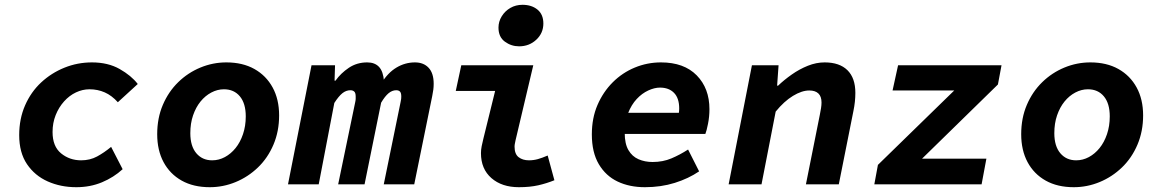

<svg xmlns="http://www.w3.org/2000/svg" viewBox="-20 -768 4840 800"><path d="M298 12Q233 12 179 -12Q125 -36 92.5 -84Q60 -132 60 -205Q60 -273 84.5 -329Q109 -385 151.5 -424.5Q194 -464 248.5 -486Q303 -508 363 -508Q430 -508 478.5 -480.5Q527 -453 554 -418L471 -342Q446 -370 416.5 -383Q387 -396 353 -396Q324 -396 296.5 -383Q269 -370 247 -345.5Q225 -321 212 -288.5Q199 -256 199 -218Q199 -158 234.5 -129Q270 -100 318 -100Q355 -100 384.5 -116Q414 -132 443 -156L491 -63Q454 -29 405 -8.5Q356 12 298 12Z M854 12Q786 12 737 -15.5Q688 -43 661.5 -92.5Q635 -142 635 -209Q635 -276 658.5 -331Q682 -386 722.5 -425.5Q763 -465 815 -486.5Q867 -508 923 -508Q991 -508 1040 -480.5Q1089 -453 1116 -403.5Q1143 -354 1143 -287Q1143 -221 1119.5 -165.5Q1096 -110 1055 -70.5Q1014 -31 962 -9.5Q910 12 854 12ZM864 -100Q892 -100 917 -113.5Q942 -127 961.5 -151Q981 -175 992.5 -209Q1004 -243 1004 -283Q1004 -337 979.5 -366.5Q955 -396 913 -396Q886 -396 860.5 -382.5Q835 -369 815.5 -345Q796 -321 784.5 -287.5Q773 -254 773 -213Q773 -159 798 -129.5Q823 -100 864 -100Z M1180 0 1278 -496H1376L1374 -432H1378Q1400 -463 1433.5 -485.5Q1467 -508 1510 -508Q1542 -508 1559.5 -489Q1577 -470 1580 -429L1569 -421Q1596 -465 1632 -486.5Q1668 -508 1709 -508Q1745 -508 1766 -485.5Q1787 -463 1787 -419Q1787 -406 1785.5 -394.5Q1784 -383 1781 -368L1706 0H1579L1649 -342Q1651 -351 1651.5 -356Q1652 -361 1652 -366Q1652 -381 1646.5 -386.5Q1641 -392 1631 -392Q1614 -392 1599 -379.5Q1584 -367 1568 -340L1499 0H1389L1460 -342Q1462 -351 1462 -356Q1462 -361 1462 -366Q1462 -381 1456 -386.5Q1450 -392 1440 -392Q1422 -392 1406.5 -379.5Q1391 -367 1373 -339L1308 0Z M2142 12Q2071 12 2027.5 -26Q1984 -64 1984 -130Q1984 -144 1987 -159Q1990 -174 1994 -190L2043 -389H1879L1902 -496H2202L2128 -183Q2127 -177 2125.5 -170.5Q2124 -164 2124 -157Q2124 -126 2141 -113Q2158 -100 2184 -100Q2203 -100 2221 -105Q2239 -110 2262 -120L2290 -17Q2258 -4 2223 4Q2188 12 2142 12ZM2143 -575Q2110 -575 2083.5 -594.5Q2057 -614 2057 -653Q2057 -678 2070.5 -700Q2084 -722 2106.5 -735Q2129 -748 2157 -748Q2195 -748 2219.5 -728Q2244 -708 2244 -670Q2244 -630 2214.5 -602.5Q2185 -575 2143 -575Z M2667 12Q2603 12 2553.5 -11.5Q2504 -35 2475 -84Q2446 -133 2446 -208Q2446 -276 2469.5 -330.5Q2493 -385 2533 -425Q2573 -465 2625 -486.5Q2677 -508 2734 -508Q2830 -508 2883 -454Q2936 -400 2936 -313Q2936 -282 2930 -252Q2924 -222 2919 -210H2549L2564 -298H2844L2804 -278Q2807 -286 2808.5 -296.5Q2810 -307 2810 -316Q2810 -359 2788.5 -381Q2767 -403 2730 -403Q2707 -403 2681 -391Q2655 -379 2633 -355.5Q2611 -332 2597 -296.5Q2583 -261 2583 -214Q2583 -169 2598.5 -142.5Q2614 -116 2640.5 -104.5Q2667 -93 2699 -93Q2742 -93 2777.5 -108Q2813 -123 2847 -145L2893 -54Q2849 -24 2791.5 -6Q2734 12 2667 12Z M3016 0 3113 -496H3224L3218 -411H3222Q3247 -435 3279 -457.5Q3311 -480 3346 -494Q3381 -508 3416 -508Q3478 -508 3511 -475.5Q3544 -443 3544 -381Q3544 -363 3542 -344Q3540 -325 3536 -306L3475 0H3338L3396 -290Q3399 -305 3401 -317.5Q3403 -330 3403 -341Q3403 -366 3390 -378.5Q3377 -391 3352 -391Q3321 -391 3284 -368.5Q3247 -346 3212 -303L3153 0Z M3623 0 3638 -81 3956 -391H3699L3722 -496H4153L4138 -416L3822 -107H4090L4070 0Z M4454 12Q4386 12 4337 -15.5Q4288 -43 4261.5 -92.5Q4235 -142 4235 -209Q4235 -276 4258.5 -331Q4282 -386 4322.5 -425.5Q4363 -465 4415 -486.5Q4467 -508 4523 -508Q4591 -508 4640 -480.5Q4689 -453 4716 -403.5Q4743 -354 4743 -287Q4743 -221 4719.5 -165.5Q4696 -110 4655 -70.5Q4614 -31 4562 -9.5Q4510 12 4454 12ZM4464 -100Q4492 -100 4517 -113.5Q4542 -127 4561.5 -151Q4581 -175 4592.5 -209Q4604 -243 4604 -283Q4604 -337 4579.5 -366.5Q4555 -396 4513 -396Q4486 -396 4460.5 -382.5Q4435 -369 4415.5 -345Q4396 -321 4384.5 -287.5Q4373 -254 4373 -213Q4373 -159 4398 -129.5Q4423 -100 4464 -100Z"/></svg>

Font: Source Code Pro ExtraLight
Style: Bold Italic
Weight: 700
Italic angle: -11°
Monospace: yes
Version: Version 1.016;hotconv 1.0.116;makeotfexe 2.5.65601